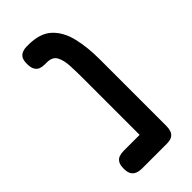

<svg xmlns="http://www.w3.org/2000/svg" viewBox="-196 -624 677 677"><g transform="rotate(-45 142.5 -286.0)"><path d="M199 10Q181 10 171.5 5Q162 0 158 -9.5Q154 -19 154 -29V-365Q154 -397 152.5 -426Q151 -455 141 -473.5Q131 -492 103 -492H93Q81 -492 71.5 -495.5Q62 -499 56 -509Q50 -519 50 -537Q50 -556 55.5 -565Q61 -574 71 -578Q81 -582 92 -582H100Q159 -582 189.5 -553.5Q220 -525 231.5 -476.5Q243 -428 243 -368V-36Q243 -23 239.5 -12.5Q236 -2 226.5 4Q217 10 199 10ZM76 10Q63 10 52.5 6Q42 2 36 -7.5Q30 -17 30 -35Q30 -54 36 -63.5Q42 -73 52 -76.5Q62 -80 75 -80H202L201 10Z"/></g></svg>

Font: Fredoka Condensed
Style: Regular
Weight: 400
Width: 3
Designer: Ben Nathan
Foundry: Milena B. Brandão, Ben Nathan
Version: Version 2.001